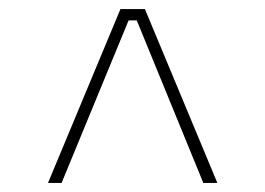

<svg xmlns="http://www.w3.org/2000/svg" viewBox="-20 -743 586 424"><path d="M86 -339 246 -723H300L460 -339H429L282 -698H264L116 -339Z"/></svg>

Font: Sora Thin
Style: Regular
Weight: 32
Designer: Jonathan Barnbrook, Julián Moncada
Foundry: Barnbrook Fonts
Version: Version 2.000